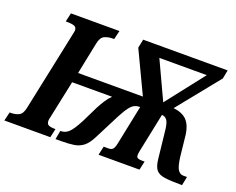

<svg xmlns="http://www.w3.org/2000/svg" viewBox="-133 -913 1364 1111"><g transform="rotate(20 548.5 -357.0)"><path d="M-20 0 -7 -54H3Q27 -54 48.5 -64Q70 -74 78 -112L179 -592Q182 -608 184 -616Q186 -624 186 -628Q186 -649 170 -654.5Q154 -660 128 -660H118L130 -714H429L416 -660H406Q380 -660 357.5 -650Q335 -640 327 -600L287 -404H686L564 -661L575 -714H1095L1085 -661L876 -402Q931 -396 958.5 -367.5Q986 -339 994 -283L1009 -144Q1017 -88 1030.5 -71Q1044 -54 1061 -54H1085L1074 0H1071Q1004 0 967.5 -5Q931 -10 914.5 -29.5Q898 -49 893 -94L874 -268Q869 -312 856.5 -327Q844 -342 826 -342L777 -105Q770 -72 776 -63Q782 -54 808 -54H824L812 0H560L572 -54H604Q619 -54 628.5 -64Q638 -74 645 -113L692 -342Q674 -342 659 -335.5Q644 -329 628 -308.5Q612 -288 590 -246L513 -95Q491 -50 466 -30Q441 -10 407.5 -5Q374 0 328 0H295L305 -54H310Q334 -54 355 -72.5Q376 -91 408 -152L456 -250Q470 -277 485.5 -301Q501 -325 519 -342H273L224 -110Q222 -104 221 -97Q220 -90 220 -86Q220 -66 233 -60Q246 -54 275 -54L263 0ZM808 -413 991 -647H699Z"/></g></svg>

Font: Noto Serif ExtraCondensed ExtraBold
Style: Italic
Weight: 800
Width: 2
Italic angle: -12°
Designer: Monotype Design Team
Foundry: Monotype Imaging Inc.
Version: Version 2.013